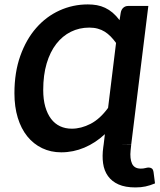

<svg xmlns="http://www.w3.org/2000/svg" viewBox="-20 -675 712 857"><path d="M442.9 -31.7 448.2 -76.2Q406.2 -37.1 356.7 -16.1Q307.1 4.9 253.4 4.9Q206.5 4.9 168 -13.7Q129.4 -32.2 101.8 -66.4Q74.2 -100.6 59.3 -149.4Q44.4 -198.2 44.4 -258.8Q44.4 -352.1 70.6 -425.5Q96.7 -499 141.4 -550Q186 -601.1 245.6 -628.2Q305.2 -655.3 372.1 -655.3Q393.1 -655.3 412.4 -651.9Q431.6 -648.4 449.2 -640.1Q466.8 -631.8 482.7 -618.4Q498.5 -605 513.7 -585L518.6 -616.7Q521 -631.8 530 -640.1Q539.1 -648.4 551.8 -648.4H642.1L565.9 -31.7ZM300.3 -100.6Q342.3 -100.6 384.3 -122.3Q426.3 -144 462.4 -193.4L498 -483.4Q486.3 -499.5 473.9 -512.2Q461.4 -524.9 447.3 -533.7Q433.1 -542.5 416.3 -547.1Q399.4 -551.8 378.4 -551.8Q334 -551.8 296.4 -533.2Q258.8 -514.6 231.2 -479Q203.6 -443.4 188.2 -391.6Q172.9 -339.8 172.9 -273.4Q172.9 -231 182.1 -198.7Q191.4 -166.5 208 -144.5Q224.6 -122.6 248 -111.6Q271.5 -100.6 300.3 -100.6ZM563 -4.4Q559.1 33.2 569.3 55.4Q579.6 77.6 608.4 77.6Q620.1 77.6 628.7 75.2Q637.2 72.8 644 72.8Q650.9 72.8 657.2 76.7Q663.6 80.6 665.5 94.2L671.9 143.6Q649.9 152.8 629.6 157.2Q609.4 161.6 584.5 161.6Q539.1 161.6 509 148.2Q479 134.8 461.9 110.8Q444.8 86.9 440.2 54.2Q435.5 21.5 440.9 -17.6L442.9 -31.7H504.4Q515.6 -31.7 526.9 -31.5Q538.1 -31.2 546.9 -31.2H565.9Z"/></svg>

Font: Carlito
Style: Bold Italic
Weight: 700
Italic angle: -7°
Designer: Lukasz Dziedzic
Foundry: tyPoland Lukasz Dziedzic
Version: Version 1.104